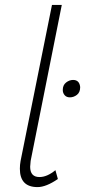

<svg xmlns="http://www.w3.org/2000/svg" viewBox="-20 -762 373 783"><path d="M133 1Q61 1 61 -74Q61 -90 64 -106L192 -742H232L105 -106L103 -82Q103 -40 141 -40Q172 -40 206 -68L216 -32Q168 1 133 1ZM265 -365Q251 -365 243.5 -374Q236 -383 236 -395Q236 -415 249.5 -425.5Q263 -436 278 -436Q304 -436 307 -407Q307 -385.5 293.8 -375.2Q280.5 -365 265 -365Z"/></svg>

Font: Argentum Sans ExtraLight
Style: Italic
Weight: 200
Italic angle: -11°
Designer: Julieta Ulanovsky (font), Cristiano Sobral (main changes and remaster)
Foundry: Julieta Ulanovsky (font), Cristiano Sobral (main changes and remaster)
Version: Version 2.007;June 15, 2022;FontCreator 14.0.0.2814 64-bit; 